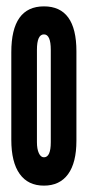

<svg xmlns="http://www.w3.org/2000/svg" viewBox="-20 -575 289 603"><path d="M118 8Q167.5 8 193.8 -28Q220 -64 220 -133V-414Q220 -555 118 -555Q15.5 -555 15.5 -411V-136Q15.5 -65.5 41.8 -28.8Q68 8 118 8ZM118 -81Q108 -81 102 -94Q96 -107 96 -128.5V-418.5Q96 -467 118 -467Q139.5 -467 139.5 -418.5V-128.5Q139.5 -81 118 -81Z"/></svg>

Font: League Gothic SemiCondensed
Style: Regular
Weight: 400
Width: 4
Designer: The League of Moveable Type
Version: Version 1.600; ttfautohint (v1.8.3)